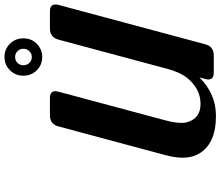

<svg xmlns="http://www.w3.org/2000/svg" viewBox="-84 -898 992 864"><g transform="rotate(-90 412.0 -466.0)"><path d="M517.1 0Q486.3 0 486.3 -24.4Q486.3 -29.8 488.8 -39.1L495.6 -64.5Q421.9 9.8 322.3 9.8Q193.8 9.8 150.4 -70.3Q134.3 -100.1 134.3 -140.6Q134.3 -173.8 145.5 -215.8L274.9 -698.2Q285.2 -737.3 324.7 -737.3H402.8Q433.6 -737.3 433.6 -712.9Q433.6 -707.5 431.2 -698.2L303.2 -220.7Q291 -175.3 291 -145.5Q291 -132.3 293.5 -122.1Q310.1 -59.6 376.5 -59.6Q444.3 -59.6 493.2 -119.6Q518.6 -150.9 534.2 -209L665.5 -698.2Q675.8 -737.3 715.3 -737.3H793.5Q823.7 -737.3 823.7 -712.9Q823.7 -705.6 821.8 -698.2L645 -39.1Q634.8 0 595.2 0ZM587.4 -894Q571.8 -894 561 -883.3Q550.3 -872.6 550.3 -856.9Q550.3 -840.8 561 -830.1Q572.3 -818.8 587.4 -818.8Q603 -818.8 613.8 -830.1Q624.5 -841.3 624.5 -856.9Q624.5 -872.6 613.5 -883.3Q602.5 -894 587.4 -894ZM587.4 -941.9Q622.6 -941.9 647 -917.5Q671.4 -893.1 671.4 -856.9Q671.4 -820.3 647 -796.4Q622.1 -772 587.4 -772Q552.2 -772 527.8 -796.4Q503.4 -820.8 503.4 -856.9Q503.4 -893.1 528.1 -917.5Q552.7 -941.9 587.4 -941.9Z"/></g></svg>

Font: Cursive Sans
Style: Bold
Weight: 700
Italic angle: -15°
Designer: Wojciech Kalinowski "wmk69" (wmk69@o2.pl)
Foundry: Wojciech Kalinowski "wmk69" (wmk69@o2.pl)
Version: Wersja 3.1.0; 2022-02-18